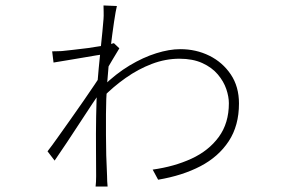

<svg xmlns="http://www.w3.org/2000/svg" viewBox="-20 -655 1040 703"><path d="M539 -34Q618 -45 681 -74Q744 -103 781 -153.5Q818 -204 818 -277Q818 -301 808.5 -329Q799 -357 777.5 -382.5Q756 -408 721 -424Q686 -440 637 -440Q586 -440 536 -421Q486 -402 440 -369.5Q394 -337 356 -298V-338Q404 -385 454 -415Q504 -445 552 -460Q600 -475 640 -475Q698 -475 746.5 -451Q795 -427 825 -382.5Q855 -338 855 -276Q855 -195 817.5 -138Q780 -81 714 -46.5Q648 -12 559 3ZM359 -585Q360 -596 359.5 -612.5Q359 -629 359 -635L408 -633Q404 -618 397.5 -574.5Q391 -531 384 -472.5Q377 -414 372.5 -352Q368 -290 368 -237Q368 -198 368 -160.5Q368 -123 369 -86.5Q370 -50 372 -11Q372 -1 372.5 8.5Q373 18 374 28H330Q331 22 331.5 10.5Q332 -1 332 -10Q332 -49 331.5 -107Q331 -165 332 -227.5Q333 -290 336 -342Q338 -370 341.5 -405.5Q345 -441 348.5 -476Q352 -511 355 -540Q358 -569 359 -585ZM365 -457Q356 -456 334 -452.5Q312 -449 284 -444Q256 -439 227.5 -434.5Q199 -430 176 -426L171 -467Q182 -467 191.5 -467.5Q201 -468 206 -468Q222 -470 247.5 -472.5Q273 -475 302 -479Q331 -483 356.5 -487.5Q382 -492 397 -497L417 -478Q407 -462 390.5 -434Q374 -406 363 -387L356 -331Q341 -309 319 -276.5Q297 -244 273 -206.5Q249 -169 225 -133.5Q201 -98 180 -67L154 -101Q169 -120 190.5 -150.5Q212 -181 237 -216Q262 -251 285 -284.5Q308 -318 326 -344.5Q344 -371 352 -385L354 -430Z"/></svg>

Font: Noto Sans SC Thin ExtraLight
Style: Regular
Weight: 250
Version: Version 2.004-H2;hotconv 1.0.118;makeotfexe 2.5.65603